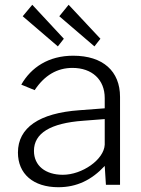

<svg xmlns="http://www.w3.org/2000/svg" viewBox="-20 -773 589 803"><path d="M115 -753 75 -705 222 -579 247 -611ZM267 -753 228 -705 375 -579 400 -611ZM224 10C301 10 363 -20 418 -79L423 0H482V-368C482 -475 411 -540 286 -540C183 -540 110 -491 69 -419L125 -396C166 -458 219 -489 283 -489C365 -489 418 -440 418 -363V-320L312 -312C144 -300 55 -239 55 -135C55 -46 119 10 224 10ZM243 -42C170 -42 122 -80 122 -142C122 -216 191 -258 328 -268L418 -275V-168C415 -105 323 -42 243 -42Z"/></svg>

Font: 18Franklin Light
Style: Regular
Weight: 300
Designer: Pablo Impallari, Rodrigo Fuenzalida (Modified by Dan O. Williams)
Version: Version 0.025;PS 000.025;hotconv 1.0.88;makeotf.lib2.5.64775